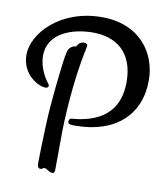

<svg xmlns="http://www.w3.org/2000/svg" viewBox="-84 -766 773 897"><g transform="rotate(10 302.0 -317.5)"><path d="M232 -540C223 -540 214 -536 209 -532C206 -529 203 -527 201 -524C194 -517 190 -495 186 -467C182 -441 161 -269 157 -156C154 -90 152 -2 152 23C152 34 151 52 168 52C175 52 178 45 185 45C198 45 208 61 226 61C236 61 236 46 236 41C236 22 237 -56 237 -120C237 -180 244 -373 280 -538C281 -545 282 -549 282 -554C282 -561 271 -564 266 -564C250 -564 239 -555 232 -540ZM299 -618C406 -618 493 -561 493 -417C493 -304 436 -217 269 -204C261 -204 257 -196 257 -188C257 -174 277 -175 292 -175C481 -175 594 -279 594 -442C594 -574 506 -696 328 -696C129 -696 10 -562 10 -462C10 -368 91 -326 123 -326C134 -326 138 -331 138 -336C138 -340 135 -346 131 -350C120 -364 87 -413 87 -471C87 -580 203 -618 299 -618Z"/></g></svg>

Font: Engagement
Style: Regular
Weight: 400
Designer: Astigmatic (AOETI)
Foundry: Astigmatic (AOETI)
Version: Version 1.000